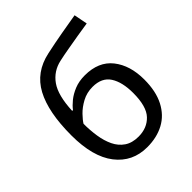

<svg xmlns="http://www.w3.org/2000/svg" viewBox="-215 -892 1028 1028"><g transform="rotate(-45 299.5 -377.5)"><path d="M57 -322Q57 -498 110 -596.5Q163 -695 281 -720Q346 -734 408 -745Q470 -756 524 -765L539 -688Q504 -683 460 -675.5Q416 -668 373 -660.5Q330 -653 299 -646Q234 -632 196 -578.5Q158 -525 153 -412H159Q173 -431 197.5 -451Q222 -471 256.5 -485Q291 -499 335 -499Q439 -499 492 -432Q545 -365 545 -258Q545 -169 514 -109Q483 -49 428 -19.5Q373 10 300 10Q189 10 123 -75Q57 -160 57 -322ZM307 -63Q372 -63 412 -105Q452 -147 452 -249Q452 -331 421.5 -378.5Q391 -426 321 -426Q277 -426 241 -406.5Q205 -387 181 -362Q157 -337 147 -320Q147 -271 154 -225Q161 -179 178.5 -142.5Q196 -106 227.5 -84.5Q259 -63 307 -63Z"/></g></svg>

Font: Noto Sans
Style: Regular
Weight: 400
Designer: Monotype Design Team
Foundry: Monotype Imaging Inc.
Version: Version 2.007